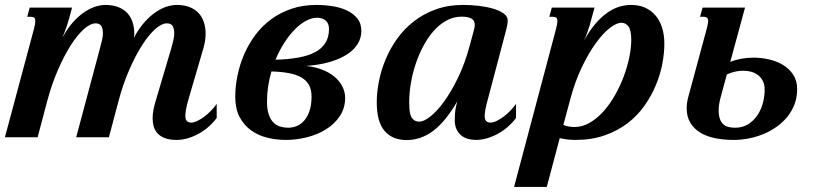

<svg xmlns="http://www.w3.org/2000/svg" viewBox="-47 -549 3289 768"><path d="M708.5 -157.2Q699.2 -126.5 696.8 -109.6Q694.3 -92.8 694.3 -85.9Q694.3 -71.3 700.7 -64.9Q707 -58.6 717.3 -58.6Q728.5 -58.6 742.2 -65.2Q755.9 -71.8 770 -82.3Q784.2 -92.8 797.1 -106.2Q810.1 -119.6 819.8 -133.3V-77.1Q803.7 -55.7 784.2 -39.3Q764.6 -22.9 743.7 -12Q722.7 -1 701.2 4.9Q679.7 10.7 659.7 10.7Q632.3 10.7 613.8 3.9Q595.2 -2.9 584 -14.6Q572.8 -26.4 568.1 -42Q563.5 -57.6 563.5 -75.7Q563.5 -91.8 566.7 -109.1Q569.8 -126.5 575.2 -143.6L637.2 -353Q643.1 -373 646.5 -388.4Q649.9 -403.8 649.9 -415.5Q649.9 -434.1 643.6 -444.8Q637.2 -455.6 620.1 -455.6Q600.1 -455.6 574.2 -432.9Q548.3 -410.2 521.7 -368.7Q495.1 -327.1 469.7 -269Q444.3 -210.9 425.8 -140.1L388.7 0H257.8L352.1 -353Q357.4 -373 361.1 -388.4Q364.7 -403.8 364.7 -415.5Q364.7 -434.1 358.4 -444.8Q352.1 -455.6 335 -455.6Q314.9 -455.6 289.1 -432.9Q263.2 -410.2 236.6 -368.7Q210 -327.1 184.6 -269Q159.2 -210.9 140.6 -140.1L103.5 0H-27.3L88.9 -433.6Q94.2 -454.1 94.2 -463.9Q94.2 -474.6 89.4 -478.3Q84.5 -481.9 75.7 -481.9H62L71.8 -518.6H241.2L229 -473.1Q226.6 -463.4 220 -444.1Q213.4 -424.8 202.6 -398.4Q223.6 -437 246.8 -462.2Q270 -487.3 293 -502.2Q315.9 -517.1 336.9 -523.2Q357.9 -529.3 374 -529.3Q403.8 -529.3 425.8 -520.8Q447.8 -512.2 461.9 -497.1Q476.1 -481.9 483.2 -460.7Q490.2 -439.5 490.2 -414.1Q490.2 -411.1 489.7 -406.5Q489.3 -401.9 488.3 -397.5Q508.8 -436 532.2 -461.7Q555.7 -487.3 578.4 -502.2Q601.1 -517.1 622.1 -523.2Q643.1 -529.3 659.2 -529.3Q689 -529.3 710.9 -520.8Q732.9 -512.2 747.1 -497.1Q761.2 -481.9 768.3 -460.7Q775.4 -439.5 775.4 -414.1Q775.4 -387.2 766.6 -356Z M1177.2 -285.2Q1211.9 -281.7 1240.7 -270.8Q1269.5 -259.8 1290 -242.9Q1310.5 -226.1 1322 -204.1Q1333.5 -182.1 1333.5 -157.2Q1333.5 -116.7 1312.7 -85.2Q1292 -53.7 1258.3 -32.5Q1224.6 -11.2 1182.1 -0.2Q1139.6 10.7 1096.2 10.7Q1057.1 10.7 1020.8 1.5Q984.4 -7.8 956.3 -28.3Q928.2 -48.8 911.1 -81.5Q894 -114.3 894 -161.1Q894 -203.6 903.1 -247.6Q912.1 -291.5 929.9 -332.5Q947.8 -373.5 974.6 -409.4Q1001.5 -445.3 1037.6 -471.9Q1073.7 -498.5 1119.1 -513.9Q1164.6 -529.3 1218.8 -529.3Q1250 -529.3 1282 -524.4Q1314 -519.5 1339.8 -507.6Q1365.7 -495.6 1382.1 -475.6Q1398.4 -455.6 1398.4 -424.8Q1398.4 -397.5 1384 -373.8Q1369.6 -350.1 1341.8 -331.8Q1314 -313.5 1272.7 -301.3Q1231.4 -289.1 1177.2 -285.2ZM1021 -143.6Q1021 -111.3 1028.1 -90.8Q1035.2 -70.3 1047.1 -58.6Q1059.1 -46.9 1074.2 -42.5Q1089.4 -38.1 1105.5 -38.1Q1122.6 -38.1 1139.4 -44.7Q1156.2 -51.3 1169.4 -66.2Q1182.6 -81.1 1190.9 -105Q1199.2 -128.9 1199.2 -163.1Q1199.2 -189.9 1189.2 -208.5Q1179.2 -227.1 1159.2 -238.8Q1139.2 -250.5 1109.1 -256.3Q1079.1 -262.2 1038.6 -263.2Q1030.3 -233.9 1025.6 -203.9Q1021 -173.8 1021 -143.6ZM1269 -433.1Q1269 -455.1 1255.9 -466.6Q1242.7 -478 1221.7 -478Q1199.2 -478 1176 -465.3Q1152.8 -452.6 1130.9 -429.9Q1108.9 -407.2 1089.4 -376.5Q1069.8 -345.7 1055.2 -310.1Q1106 -311.5 1145.8 -318.6Q1185.5 -325.7 1212.9 -340.1Q1240.2 -354.5 1254.6 -377.4Q1269 -400.4 1269 -433.1Z M1630.9 -62.5Q1648.4 -62.5 1674.8 -83.3Q1701.2 -104 1729.5 -143.1Q1757.8 -182.1 1784.9 -237.8Q1812 -293.5 1831.1 -363.8L1848.6 -428.2Q1852.1 -439.9 1852.1 -449.7Q1852.1 -467.3 1838.4 -474.9Q1824.7 -482.4 1799.8 -482.4Q1767.1 -482.4 1738.8 -466.8Q1710.4 -451.2 1687.3 -424.8Q1664.1 -398.4 1645.8 -363.8Q1627.4 -329.1 1615 -291Q1602.5 -252.9 1596.2 -214.4Q1589.8 -175.8 1589.8 -141.1Q1589.8 -126 1590.8 -111.8Q1591.8 -97.7 1595.9 -86.7Q1600.1 -75.7 1608.4 -69.1Q1616.7 -62.5 1630.9 -62.5ZM1460 -139.6Q1460 -179.7 1468.8 -224.1Q1477.5 -268.6 1495.6 -311.8Q1513.7 -355 1541.7 -394.3Q1569.8 -433.6 1608.4 -463.6Q1647 -493.7 1696.3 -511.5Q1745.6 -529.3 1806.2 -529.3Q1838.4 -529.3 1870.1 -525.4Q1901.9 -521.5 1927.2 -513.9Q1952.6 -506.3 1968.3 -494.6Q1983.9 -482.9 1983.9 -467.8Q1983.9 -459.5 1982.2 -450.2Q1980.5 -440.9 1978 -430.7L1905.8 -157.2Q1897 -126.5 1894.3 -109.6Q1891.6 -92.8 1891.6 -85.9Q1891.6 -71.3 1897.9 -64.9Q1904.3 -58.6 1914.6 -58.6Q1925.8 -58.6 1939.5 -65.2Q1953.1 -71.8 1967.3 -82.3Q1981.4 -92.8 1994.4 -106.2Q2007.3 -119.6 2017.1 -133.3V-77.1Q2001 -55.7 1981.4 -39.3Q1961.9 -22.9 1940.9 -12Q1919.9 -1 1898.4 4.9Q1877 10.7 1856.9 10.7Q1839.4 10.7 1823.7 6.1Q1808.1 1.5 1796.6 -8.3Q1785.2 -18.1 1778.6 -33.2Q1772 -48.3 1772 -68.8Q1772 -89.8 1774.2 -106.9Q1776.4 -124 1782.2 -143.6Q1735.8 -63.5 1686.5 -26.1Q1637.2 11.2 1579.6 11.2Q1522.9 11.2 1491.5 -25.1Q1460 -61.5 1460 -139.6Z M2009.3 198.7 2177.2 -433.6Q2182.6 -454.1 2182.6 -463.9Q2182.6 -474.6 2177.7 -478.3Q2172.9 -481.9 2164.1 -481.9H2150.4L2160.2 -518.6H2331.1L2311.5 -446.8Q2308.1 -435.5 2302 -418.7Q2295.9 -401.9 2289.1 -387.2Q2311.5 -427.2 2335 -454.3Q2358.4 -481.4 2382.1 -498Q2405.8 -514.6 2429.7 -522Q2453.6 -529.3 2478 -529.3Q2508.3 -529.3 2532.7 -518.6Q2557.1 -507.8 2574.5 -487.8Q2591.8 -467.8 2601.1 -439Q2610.4 -410.2 2610.4 -373.5Q2610.4 -336.4 2602.3 -293.7Q2594.2 -251 2576.4 -208.3Q2558.6 -165.5 2530.8 -126Q2502.9 -86.4 2463.4 -56.2Q2423.8 -25.9 2371.8 -7.6Q2319.8 10.7 2253.9 10.7Q2241.2 10.7 2224.4 9Q2207.5 7.3 2191.9 3.4L2140.1 198.7ZM2251 -41Q2282.7 -41 2311.8 -57.9Q2340.8 -74.7 2366 -102.5Q2391.1 -130.4 2411.9 -166.5Q2432.6 -202.6 2447.3 -241.5Q2461.9 -280.3 2470 -318.8Q2478 -357.4 2478 -389.6Q2478 -427.2 2467.3 -442.6Q2456.5 -458 2438.5 -458Q2419.4 -458 2392.3 -437Q2365.2 -416 2336.4 -376.5Q2307.6 -336.9 2280.5 -280.5Q2253.4 -224.1 2234.4 -153.3L2206.5 -49.3Q2214.8 -45.4 2226.3 -43.2Q2237.8 -41 2251 -41Z M3141.6 -192.4Q3141.6 -159.7 3131.1 -132.1Q3120.6 -104.5 3102.5 -82Q3084.5 -59.6 3060.1 -42.2Q3035.6 -24.9 3007.6 -13.2Q2979.5 -1.5 2949 4.6Q2918.5 10.7 2888.7 10.7Q2848.6 10.7 2814.2 3.9Q2779.8 -2.9 2754.4 -18.3Q2729 -33.7 2714.4 -57.9Q2699.7 -82 2699.7 -116.7Q2699.7 -137.7 2706.1 -161.1L2779.8 -433.6Q2782.2 -443.4 2783.9 -451.2Q2785.6 -459 2785.6 -464.4Q2785.6 -474.6 2780.8 -478.3Q2775.9 -481.9 2767.1 -481.9H2753.4L2763.2 -518.6H2933.1L2874 -301.3Q2893.6 -309.6 2917.5 -314Q2941.4 -318.4 2967.3 -318.4Q2998 -318.4 3029.3 -311.3Q3060.5 -304.2 3085.4 -289.1Q3110.4 -273.9 3126 -250Q3141.6 -226.1 3141.6 -192.4ZM2827.6 -109.4Q2827.6 -87.9 2832.3 -74.2Q2836.9 -60.5 2845.7 -52.5Q2854.5 -44.4 2866.5 -41.3Q2878.4 -38.1 2893.1 -38.1Q2923.8 -38.1 2946.3 -52.5Q2968.8 -66.9 2983.4 -89.1Q2998 -111.3 3004.9 -138.2Q3011.7 -165 3011.7 -190.4Q3011.7 -210.9 3004.4 -225.1Q2997.1 -239.3 2985.1 -248.5Q2973.1 -257.8 2957.8 -262Q2942.4 -266.1 2926.3 -266.1Q2892.1 -266.1 2860.4 -251L2835.9 -161.1Q2832 -147 2829.8 -133.5Q2827.6 -120.1 2827.6 -109.4Z"/></svg>

Font: Arian AMU Serif
Style: Bold Italic
Weight: 700
Italic angle: -15°
Designer: Ruben Hakobyan (Tarumian)
Foundry: Ruben Hakobyan (Tarumian)
Version: Version 1.002